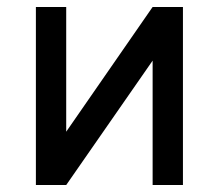

<svg xmlns="http://www.w3.org/2000/svg" viewBox="-20 -531 628 551"><path d="M83 0V-511H170V-153L418 -511H505V0H418V-357L170 0Z"/></svg>

Font: Undotted
Style: Regular
Weight: 400
Designer: Delve Withrington, Dave Bailey, Thomas Jockin
Foundry: Delve Fonts LLC
Version: Version 4.000